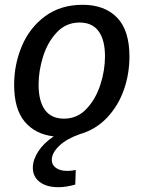

<svg xmlns="http://www.w3.org/2000/svg" viewBox="-20 -560 598 801"><path d="M196 107Q196 128 213.5 140.5Q231 153 262 153Q280 153 296 149L294 210Q255 221 224 221Q174 221 145.5 199Q117 177 117 140Q117 107 139.5 72Q162 37 204 9Q127 0 83 -52.5Q39 -105 39 -206Q39 -292 71.5 -368.5Q104 -445 168.5 -492.5Q233 -540 325 -540Q416 -540 468 -487Q520 -434 520 -324Q520 -251 496.5 -184.5Q473 -118 426 -68.5Q379 -19 312 0Q258 19 227 48.5Q196 78 196 107ZM247 -65Q302 -65 340.5 -105.5Q379 -146 398.5 -206Q418 -266 418 -325Q418 -393 391.5 -429.5Q365 -466 312 -466Q256 -466 217.5 -425.5Q179 -385 160 -325Q141 -265 141 -207Q141 -138 167.5 -101.5Q194 -65 247 -65Z"/></svg>

Font: Bitter Pro Medium
Style: Italic
Weight: 500
Italic angle: -9°
Designer: Sol Matas, and Bitter project Authors
Foundry: Sol Matas
Version: Version 1.010